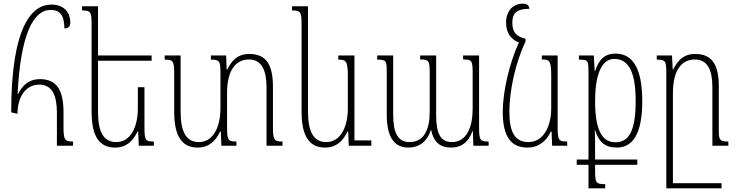

<svg xmlns="http://www.w3.org/2000/svg" viewBox="-20 -794 4014 1046"><path d="M75 -174C77 -279 128 -333 194 -333C264 -333 290 -274 290 -181V0H378V-23C335 -23 326 -29 326 -99V-182C326 -306 287 -363 197 -363C140 -363 104 -332 79 -283H76C92 -608 162 -740 256 -740C306 -740 330 -712 331 -639C349 -639 363 -648 363 -670C363 -727 329 -769 259 -769C158 -769 41 -659 41 -182Z M767 -319H731V-204C731 -106 694 -20 613 -20C545 -20 514 -74 514 -185V-463H806V-492H514V-760H427V-737C471 -737 479 -732 479 -664V-184C479 -45 526 10 607 10C668 10 705 -26 729 -77H733L736 0H818V-23C773 -23 767 -28 767 -103Z M1467 -99V-320C1467 -444 1429 -500 1338 -500C1274 -500 1242 -464 1218 -415H1215L1212 -492H1129V-469C1176 -469 1181 -463 1181 -394V-204C1181 -106 1144 -20 1063 -20C995 -20 964 -75 964 -185V-492H877V-469C921 -469 929 -464 929 -396V-184C929 -45 976 10 1057 10C1118 10 1155 -26 1179 -77H1183L1186 0H1268V-23C1223 -23 1217 -28 1217 -103V-287C1217 -418 1269 -470 1336 -470C1406 -470 1432 -410 1432 -319V0H1519V-23C1476 -23 1467 -29 1467 -99Z M1751 10C1812 10 1849 -26 1873 -77H1877L1880 0H2003V-29H1911V-492H1823V-469C1864 -469 1875 -464 1875 -380V-204C1875 -106 1838 -20 1757 -20C1689 -20 1658 -75 1658 -187V-760H1571V-737C1615 -737 1623 -732 1623 -664V-184C1623 -45 1670 10 1751 10Z M2503 -492V-470C2551 -470 2555 -464 2555 -393V-201C2555 -103 2523 -20 2442 -20C2381 -20 2356 -64 2356 -170V-492H2269V-470C2317 -470 2321 -464 2321 -394V-186C2321 -94 2294 -20 2211 -20C2146 -20 2122 -73 2122 -170V-492H2035V-469C2084 -469 2087 -465 2087 -398V-169C2087 -48 2127 10 2205 10C2261 10 2306 -20 2327 -85H2329C2342 -22 2376 10 2436 10C2494 10 2532 -19 2554 -80H2556L2559 0H2642V-23C2595 -23 2590 -30 2590 -102V-492Z M2854 10C2915 10 2957 -26 2981 -77H2985L2988 0H3070V-23C3025 -23 3018 -28 3018 -103V-492H2932V-470C2972 -470 2983 -466 2983 -382V-204C2983 -106 2941 -20 2859 -20C2786 -20 2755 -73 2755 -185C2755 -300 2788 -452 2843 -568V-583C2797 -594 2771 -616 2771 -669C2771 -719 2791 -746 2864 -746C2862 -764 2853 -774 2828 -774C2775 -774 2737 -735 2737 -670C2737 -613 2766 -577 2807 -563C2754 -447 2719 -294 2719 -184C2719 -45 2767 10 2854 10Z M3122 104H3186V232H3277V209C3227 209 3222 205 3222 133V104H3452V75H3222V33C3222 -25 3222 -64 3220 -85H3222C3242 -21 3275 10 3341 10C3428 10 3479 -67 3479 -243C3479 -418 3429 -502 3333 -502C3275 -502 3241 -469 3222 -406H3220L3215 -492H3134V-469C3186 -469 3186 -464 3186 -392V75H3122ZM3334 -19C3276 -19 3222 -56 3222 -243C3222 -382 3255 -473 3326 -473C3409 -473 3443 -395 3443 -242C3443 -89 3410 -19 3334 -19Z M3896 -77V-322C3896 -444 3858 -500 3767 -500C3704 -500 3672 -464 3647 -415H3645L3641 -492H3558V-469C3605 -469 3610 -463 3610 -394V232H3911V204H3646V-287C3646 -418 3698 -470 3765 -470C3835 -470 3861 -412 3861 -319V0H3948V-23C3905 -23 3896 -29 3896 -77Z"/></svg>

Font: Noto Serif Armenian ExtraCondensed ExtraLight
Style: Regular
Weight: 200
Width: 2
Designer: Monotype Design Team
Foundry: Monotype Imaging Inc.
Version: Version 2.008